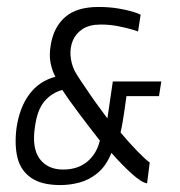

<svg xmlns="http://www.w3.org/2000/svg" viewBox="-20 -527 520 554"><path d="M154.4 7Q99.6 7 69.5 -14.1Q39.4 -35.2 30.4 -72Q21.4 -108.9 27.7 -158Q36.5 -217.7 65.1 -255.5Q93.6 -293.4 140 -305.6Q132 -318.7 126.5 -342.5Q121 -366.4 126.6 -398.4Q135 -449.1 168.3 -478Q201.6 -506.9 264.2 -506.9Q294.8 -506.9 320.1 -502.7Q345.4 -498.6 362.5 -493.4Q379.6 -488.3 385.8 -484.3L378.3 -436Q375.6 -437.7 359.2 -442.4Q342.9 -447.1 319.7 -451.7Q296.6 -456.2 270.6 -456.2Q237.8 -456.2 218 -443Q198.2 -429.8 190 -409.6Q181.8 -389.5 183.5 -366.8Q185.3 -344.1 194.4 -324.4Q199.1 -315 212.4 -295Q225.6 -275 241.4 -252.2Q257.1 -229.4 271 -210.9Q284.9 -192.3 289.9 -185.3L305.5 -292H445.4L438.8 -249.7H344.9Q341.1 -220.7 338.2 -202.2Q335.3 -183.6 333.2 -171.1Q331.1 -158.6 327.8 -144.8Q352.5 -115.4 375.7 -91.4Q399 -67.4 412 -58.1L404.4 2Q388.7 -0.1 360.3 -25.7Q331.9 -51.2 301.6 -85.9Q286.1 -47.8 261.6 -27.7Q237.1 -7.6 209.2 -0.3Q181.4 7 154.4 7ZM162.2 -37.8Q204.2 -37.8 231.6 -60.4Q259 -83.1 268.1 -121.3Q236.3 -161.9 206.5 -201.6Q176.6 -241.4 159.8 -267.5Q129 -259 108.3 -234.7Q87.6 -210.5 80.9 -161.5Q71.4 -99.7 94.5 -68.7Q117.5 -37.8 162.2 -37.8Z"/></svg>

Font: Alumni Sans Thin
Style: Italic
Weight: 100
Italic angle: -8°
Designer: Robert E. Leuschke
Foundry: Robert E. Leuschke
Version: Version 1.016